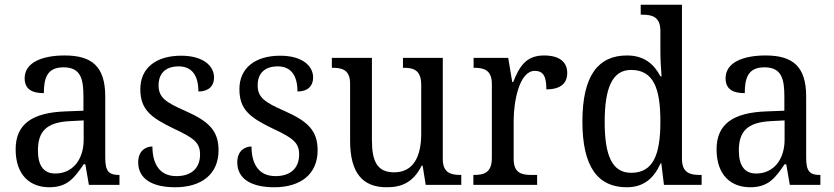

<svg xmlns="http://www.w3.org/2000/svg" viewBox="-20 -780 3520 810"><path d="M188 10C265 10 294 -30 333 -87H340L355 0H484V-42H481C439 -42 424 -58 424 -114V-373C424 -500 367 -546 253 -546C157 -546 84 -516 84 -450C84 -406 112 -387 165 -387C165 -451 179 -496 248 -496C321 -496 332 -446 332 -373V-313L256 -310C115 -305 46 -256 46 -150C46 -41 107 10 188 10ZM213 -48C163 -48 140 -83 140 -145C140 -223 173 -264 275 -269L333 -272V-191C333 -106 286 -48 213 -48Z M719 10C830 10 902 -45 902 -146C902 -230 859 -269 762 -312C680 -348 649 -368 649 -420C649 -467 675 -500 734 -500C789 -500 817 -462 817 -394C860 -394 883 -417 883 -453C883 -503 836 -545 744 -545C641 -545 572 -495 572 -404C572 -318 616 -284 714 -237C800 -197 824 -177 824 -128C824 -72 789 -37 724 -37C651 -37 623 -92 623 -162C597 -162 563 -146 563 -95C563 -25 623 10 719 10Z M1137 10C1248 10 1320 -45 1320 -146C1320 -230 1277 -269 1180 -312C1098 -348 1067 -368 1067 -420C1067 -467 1093 -500 1152 -500C1207 -500 1235 -462 1235 -394C1278 -394 1301 -417 1301 -453C1301 -503 1254 -545 1162 -545C1059 -545 990 -495 990 -404C990 -318 1034 -284 1132 -237C1218 -197 1242 -177 1242 -128C1242 -72 1207 -37 1142 -37C1069 -37 1041 -92 1041 -162C1015 -162 981 -146 981 -95C981 -25 1041 10 1137 10Z M1611 10C1672 10 1722 -8 1759 -81H1763L1776 0H1926V-42H1923C1883 -42 1848 -50 1848 -109V-536H1680V-494H1683C1724 -494 1757 -485 1757 -422V-216C1757 -118 1723 -53 1643 -53C1570 -53 1549 -101 1549 -190V-536H1380V-494H1383C1424 -494 1457 -485 1457 -427V-186C1457 -49 1511 10 1611 10Z M1977 0H2246V-42H2221C2181 -42 2147 -50 2147 -109V-270C2147 -353 2171 -481 2236 -481C2272 -481 2285 -458 2285 -403C2348 -403 2373 -431 2373 -472C2373 -518 2341 -546 2275 -546C2196 -546 2170 -495 2145 -434H2141L2124 -536H1978V-494H1981C2021 -494 2055 -485 2055 -426V-114C2055 -51 2022 -42 1980 -42H1977Z M2624 10C2697 10 2739 -29 2767 -91H2770L2781 0H2940V-42H2932C2891 -42 2857 -51 2857 -110V-760H2683V-718H2691C2731 -718 2766 -709 2766 -650V-566C2766 -532 2768 -490 2771 -458H2766C2739 -510 2697 -546 2625 -546C2503 -546 2437 -460 2437 -267C2437 -75 2503 10 2624 10ZM2643 -51C2563 -51 2531 -122 2531 -266C2531 -408 2563 -485 2642 -485C2737 -485 2766 -408 2766 -267C2766 -126 2735 -51 2643 -51Z M3145 10C3222 10 3251 -30 3290 -87H3297L3312 0H3441V-42H3438C3396 -42 3381 -58 3381 -114V-373C3381 -500 3324 -546 3210 -546C3114 -546 3041 -516 3041 -450C3041 -406 3069 -387 3122 -387C3122 -451 3136 -496 3205 -496C3278 -496 3289 -446 3289 -373V-313L3213 -310C3072 -305 3003 -256 3003 -150C3003 -41 3064 10 3145 10ZM3170 -48C3120 -48 3097 -83 3097 -145C3097 -223 3130 -264 3232 -269L3290 -272V-191C3290 -106 3243 -48 3170 -48Z"/></svg>

Font: Noto Serif Georgian SemiCondensed
Style: Regular
Weight: 400
Width: 4
Designer: Monotype Design Team, Akaki Razmadze
Foundry: Google LLC
Version: Version 2.003